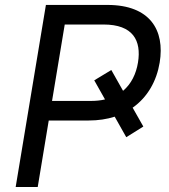

<svg xmlns="http://www.w3.org/2000/svg" viewBox="-20 -747 674 767"><path d="M424.7 -467.3 356.5 -426.1 399.5 -349.8C382.8 -345.9 364 -343.8 343.8 -343.8H187.9L238.6 -649.1H393.5C511.4 -649.1 545.5 -585.2 531.2 -497.2C523.8 -452.1 504.6 -411.9 471.6 -384.2ZM42.6 0H130.7L174.7 -265.6H333.8C372.5 -265.6 407.3 -271 438.2 -280.9L484.4 -198.9L552.6 -241.5L509.9 -316.8C570 -359 605.8 -424 617.9 -497.2C639.2 -626.4 579.5 -727.3 409.1 -727.3H163.4Z"/></svg>

Font: Margiela Sans
Style: Italic
Weight: 400
Italic angle: -9.39999°
Designer: Stefan Endress, Andreas Faust
Version: Version 1.100;FEAKit 1.0